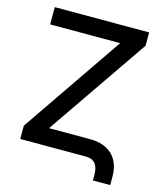

<svg xmlns="http://www.w3.org/2000/svg" viewBox="-120 -796 849 996"><g transform="rotate(15 304.5 -298.5)"><path d="M49.8 -707H556.6V-635.7L183.6 -92.8H407.2Q456.5 -92.8 492.7 -73.7Q528.8 -54.7 547.6 -19.8Q566.4 15.1 566.4 61.5V110.4H473.6V81.1Q473.6 0 407.2 0H53.7V-71.3L425.8 -614.3H49.8Z"/></g></svg>

Font: Pretendard GOV Medium
Style: Regular
Weight: 500
Designer: Base glyphs from Inter by Rasmus Andersson; Hangeul glyphs from Noto Sans CJK(Source Han Sans) by Jang Soo-young and Kan
Foundry: Kil Hyung-jin
Version: Version 1.309